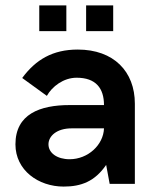

<svg xmlns="http://www.w3.org/2000/svg" viewBox="-20 -679 563 709"><path d="M298 -564H398V-659H298ZM125 -564H225V-659H125ZM237 -91C191 -91 159 -114 159 -146C159 -177 190 -205 244 -205H364C362 -144 305 -91 237 -91ZM215 10C280 10 330 -9 372 -70L385 0H478V-296C478 -415 400 -496 267 -496C175 -496 112 -459 62 -391L153 -325C172 -359 214 -392 263 -392C334 -392 364 -353 364 -291H237C128 -291 37 -258 37 -146C37 -50 122 10 215 10Z"/></svg>

Font: FREAK Grotesk Next
Style: Bold
Weight: 700
Width: 3
Designer: La Scuola Open Source
Foundry: La Scuola Open Source
Version: Version 1.000;PS 1.0;hotconv 1.0.72;makeotf.lib2.5.5900